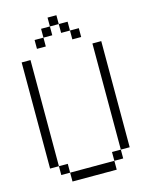

<svg xmlns="http://www.w3.org/2000/svg" viewBox="-167 -1299 1068 1398"><g transform="rotate(-15 366.5 -600.0)"><path d="M600 -933.3H666.7V-133.3H600ZM600 -133.3V-66.7H533.3V-133.3ZM133.3 -133.3H66.7V-933.3H133.3ZM133.3 -66.7V-133.3H200V-66.7ZM266.7 -1000H200V-1066.7H266.7ZM266.7 -1066.7V-1133.3H333.3V-1066.7ZM400 -1133.3H333.3V-1200H400ZM400 -1066.7V-1133.3H466.7V-1066.7ZM533.3 -66.7V0H200V-66.7ZM533.3 -1000H466.7V-1066.7H533.3Z"/></g></svg>

Font: Galmuri14 Regular
Style: Regular
Weight: 400
Designer: Lee Minseo (quiple)
Version: Version 2.399;hotconv 1.1.1;makeotfexe 2.6.0 DEVELOPMENT